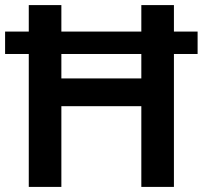

<svg xmlns="http://www.w3.org/2000/svg" viewBox="-20 -734 796 754"><path d="M93 0H221V-317H535V0H663V-522H756V-610H663V-714H535V-610H221V-714H93V-610H0V-522H93ZM221 -426V-522H535V-426Z"/></svg>

Font: Noto Sans Sinhala SemiBold
Style: Regular
Weight: 600
Designer: Jelle Bosma - Monotype Design Team
Foundry: Monotype Imaging Inc.
Version: Version 2.006